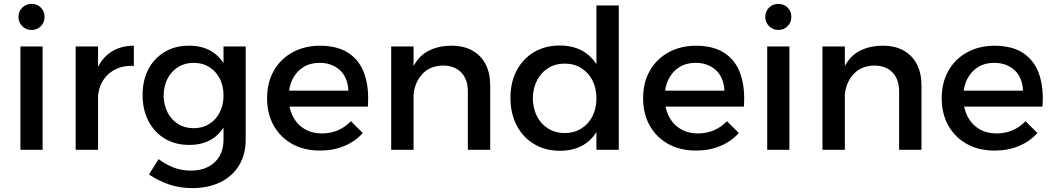

<svg xmlns="http://www.w3.org/2000/svg" viewBox="-20 -770 5414 987"><path d="M85 -531H199V0H85ZM142 -750Q171 -750 190 -731Q209 -712 209 -683Q209 -655 190 -635.5Q171 -616 142 -616Q114 -616 94.5 -635.5Q75 -655 75 -683Q75 -712 94.5 -731Q114 -750 142 -750Z M668 -431Q611 -434 569.5 -411.5Q528 -389 505.5 -349Q483 -309 483 -257L451 -261Q451 -350 477 -411Q503 -472 552 -503.5Q601 -535 668 -535ZM369 -531H484V0H369Z M1243 -53Q1243 24 1209 80Q1175 136 1113 166.5Q1051 197 967 197Q905 197 850 178.5Q795 160 746 127L795 48Q833 76 873 91.5Q913 107 962 107Q1013 107 1050.5 87.5Q1088 68 1108.5 33Q1129 -2 1129 -50V-531H1243ZM949 -535Q1019 -536 1068.5 -505.5Q1118 -475 1144 -418Q1170 -361 1169 -281Q1170 -201 1144.5 -143.5Q1119 -86 1070.5 -55.5Q1022 -25 953 -25Q881 -25 827 -57.5Q773 -90 743 -148Q713 -206 713 -282Q713 -357 742.5 -413.5Q772 -470 825.5 -502.5Q879 -535 949 -535ZM976 -447Q931 -447 896 -425.5Q861 -404 841.5 -366Q822 -328 821 -279Q822 -230 841.5 -192Q861 -154 895.5 -132.5Q930 -111 976 -111Q1021 -111 1055.5 -132.5Q1090 -154 1109.5 -192Q1129 -230 1129 -279Q1129 -329 1109.5 -366.5Q1090 -404 1055.5 -425.5Q1021 -447 976 -447Z M1771 -304Q1769 -349 1750.5 -380.5Q1732 -412 1699 -429.5Q1666 -447 1623 -447Q1575 -447 1539.5 -425Q1504 -403 1484 -363.5Q1464 -324 1464 -271Q1464 -214 1485.5 -172Q1507 -130 1545.5 -107Q1584 -84 1634 -84Q1723 -84 1784 -147L1845 -86Q1806 -43 1750 -19.5Q1694 4 1625 4Q1543 4 1482 -30Q1421 -64 1387 -124.5Q1353 -185 1353 -265Q1353 -345 1387 -405.5Q1421 -466 1482 -500Q1543 -534 1622 -535Q1716 -535 1773 -496.5Q1830 -458 1854 -388Q1878 -318 1871 -222H1446V-304Z M2385 -300Q2385 -362 2351 -397.5Q2317 -433 2257 -433Q2186 -432 2145.5 -383Q2105 -334 2105 -261H2073Q2073 -360 2101 -420Q2129 -480 2180.5 -507.5Q2232 -535 2302 -535Q2364 -535 2408.5 -510Q2453 -485 2476.5 -439.5Q2500 -394 2500 -330V0H2385ZM1991 -531H2106V0H1991Z M2857 -536Q2931 -536 2982.5 -503.5Q3034 -471 3061.5 -410.5Q3089 -350 3088 -266Q3089 -182 3062 -121Q3035 -60 2983.5 -27.5Q2932 5 2859 5Q2783 5 2725.5 -29.5Q2668 -64 2636 -125.5Q2604 -187 2604 -267Q2604 -347 2636 -407.5Q2668 -468 2725 -502Q2782 -536 2857 -536ZM2883 -443Q2835 -443 2798 -420Q2761 -397 2740.5 -356.5Q2720 -316 2719 -264Q2720 -212 2740.5 -172Q2761 -132 2798 -109Q2835 -86 2883 -86Q2931 -86 2968 -109Q3005 -132 3025.5 -172Q3046 -212 3046 -264Q3046 -317 3025.5 -357Q3005 -397 2968 -420Q2931 -443 2883 -443ZM3046 -742H3161V0H3046Z M3704 -304Q3702 -349 3683.5 -380.5Q3665 -412 3632 -429.5Q3599 -447 3556 -447Q3508 -447 3472.5 -425Q3437 -403 3417 -363.5Q3397 -324 3397 -271Q3397 -214 3418.5 -172Q3440 -130 3478.5 -107Q3517 -84 3567 -84Q3656 -84 3717 -147L3778 -86Q3739 -43 3683 -19.5Q3627 4 3558 4Q3476 4 3415 -30Q3354 -64 3320 -124.5Q3286 -185 3286 -265Q3286 -345 3320 -405.5Q3354 -466 3415 -500Q3476 -534 3555 -535Q3649 -535 3706 -496.5Q3763 -458 3787 -388Q3811 -318 3804 -222H3379V-304Z M3924 -531H4038V0H3924ZM3981 -750Q4010 -750 4029 -731Q4048 -712 4048 -683Q4048 -655 4029 -635.5Q4010 -616 3981 -616Q3953 -616 3933.5 -635.5Q3914 -655 3914 -683Q3914 -712 3933.5 -731Q3953 -750 3981 -750Z M4602 -300Q4602 -362 4568 -397.5Q4534 -433 4474 -433Q4403 -432 4362.5 -383Q4322 -334 4322 -261H4290Q4290 -360 4318 -420Q4346 -480 4397.5 -507.5Q4449 -535 4519 -535Q4581 -535 4625.5 -510Q4670 -485 4693.5 -439.5Q4717 -394 4717 -330V0H4602ZM4208 -531H4323V0H4208Z M5239 -304Q5237 -349 5218.5 -380.5Q5200 -412 5167 -429.5Q5134 -447 5091 -447Q5043 -447 5007.5 -425Q4972 -403 4952 -363.5Q4932 -324 4932 -271Q4932 -214 4953.5 -172Q4975 -130 5013.5 -107Q5052 -84 5102 -84Q5191 -84 5252 -147L5313 -86Q5274 -43 5218 -19.5Q5162 4 5093 4Q5011 4 4950 -30Q4889 -64 4855 -124.5Q4821 -185 4821 -265Q4821 -345 4855 -405.5Q4889 -466 4950 -500Q5011 -534 5090 -535Q5184 -535 5241 -496.5Q5298 -458 5322 -388Q5346 -318 5339 -222H4914V-304Z"/></svg>

Font: Alexandria
Style: Regular
Weight: 400
Designer: Mohamed Gaber
Foundry: Kief Type Foundry
Version: Version 5.100